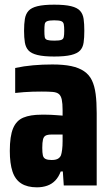

<svg xmlns="http://www.w3.org/2000/svg" viewBox="-20 -794 473 822"><path d="M138 8Q97 8 71 -8.5Q45 -25 33.5 -59.5Q22 -94 22 -148Q22 -211 36 -244.5Q50 -278 80 -290.5Q110 -303 157 -303Q166 -303 176.5 -303Q187 -303 198 -302.5Q209 -302 221.5 -301Q234 -300 248 -299V-322Q248 -351 244.5 -367.5Q241 -384 232 -391.5Q223 -399 205 -400.5Q187 -402 159 -402Q140 -402 120.5 -401.5Q101 -401 82.5 -399.5Q64 -398 45 -396V-503Q82 -511 122 -514.5Q162 -518 204 -518Q252 -518 285 -511Q318 -504 340 -489Q362 -474 373.5 -450Q385 -426 389.5 -391.5Q394 -357 394 -310V0H253L249 -60H240Q231 -36 216.5 -21Q202 -6 182 1Q162 8 138 8ZM201 -109Q212 -109 219.5 -111Q227 -113 232.5 -117.5Q238 -122 241 -129Q244 -138 246 -153.5Q248 -169 248 -190V-218H201Q184 -218 175.5 -213.5Q167 -209 164 -196.5Q161 -184 161 -161Q161 -140 163.5 -129Q166 -118 175 -113.5Q184 -109 201 -109ZM212 -552Q167 -552 140.5 -558.5Q114 -565 102 -578Q90 -591 86.5 -612Q83 -633 83 -662Q83 -692 86.5 -713Q90 -734 102 -747.5Q114 -761 140.5 -767.5Q167 -774 212 -774Q258 -774 284.5 -767.5Q311 -761 323 -747.5Q335 -734 338 -713Q341 -692 341 -662Q341 -633 338 -612Q335 -591 323 -578Q311 -565 284.5 -558.5Q258 -552 212 -552ZM212 -620Q233 -620 242 -623Q251 -626 253 -635.5Q255 -645 255 -662Q255 -681 253 -690.5Q251 -700 242 -703.5Q233 -707 212 -707Q192 -707 182.5 -703.5Q173 -700 171.5 -690.5Q170 -681 170 -662Q170 -645 171.5 -635.5Q173 -626 182.5 -623Q192 -620 212 -620Z"/></svg>

Font: Saira Condensed ExtraBold
Style: Regular
Weight: 800
Width: 3
Designer: Hector Gatti with collaboration of the Omnibus-Type team
Foundry: Omnibus-Type
Version: Version 1.101